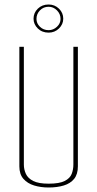

<svg xmlns="http://www.w3.org/2000/svg" viewBox="-20 -828 432 853"><path d="M196 5Q161 5 131.5 -4Q102 -13 84 -33.5Q66 -54 66 -89V-620H86V-97Q86 -75 95 -55.5Q104 -36 127.5 -24Q151 -12 196 -12Q244 -12 267.5 -24Q291 -36 298.5 -55.5Q306 -75 306 -97V-620H326V-89Q326 -54 309.5 -33.5Q293 -13 263.5 -4Q234 5 196 5ZM196 -683Q167 -683 148 -701.5Q129 -720 129 -745Q129 -771 148 -789.5Q167 -808 196 -808Q223 -808 242 -789.5Q261 -771 261 -745Q261 -720 242 -701.5Q223 -683 196 -683ZM196 -694Q217 -694 233 -709Q249 -724 249 -744Q249 -766 233 -782Q217 -798 196 -798Q173 -798 157.5 -782Q142 -766 142 -744Q142 -724 157.5 -709Q173 -694 196 -694Z"/></svg>

Font: Smooch Sans Thin
Style: Regular
Weight: 100
Designer: Robert E. Leuschke
Foundry: Robert E. Leuschke
Version: Version 1.010